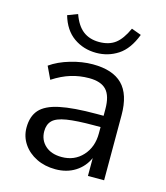

<svg xmlns="http://www.w3.org/2000/svg" viewBox="-107 -780 753 871"><g transform="rotate(15 269.5 -344.5)"><path d="M234 9Q184 9 144.5 -10.5Q105 -30 82 -64Q59 -98 59 -140Q59 -193 86.5 -224Q114 -255 177.5 -268.5Q241 -282 351 -282H383V-313Q383 -375 357.5 -402.5Q332 -430 276 -430Q232 -430 191 -417.5Q150 -405 107 -377L79 -436Q117 -463 171.5 -479Q226 -495 276 -495Q370 -495 415.5 -449Q461 -403 461 -306V0H385V-84Q366 -41 326.5 -16Q287 9 234 9ZM247 -52Q307 -52 345 -93.5Q383 -135 383 -199V-229H352Q271 -229 224.5 -221.5Q178 -214 159.5 -195.5Q141 -177 141 -145Q141 -104 169.5 -78Q198 -52 247 -52ZM276 -549Q216 -549 170 -581.5Q124 -614 105 -680L152 -698Q170 -647 200.5 -623.5Q231 -600 276 -600Q322 -600 351.5 -622Q381 -644 405 -697L451 -680Q424 -609 378 -579Q332 -549 276 -549Z"/></g></svg>

Font: Nunito Sans
Style: Regular
Weight: 400
Designer: Vernon Adams
Foundry: Vernon Adams
Version: Version 3.101; ttfautohint (v1.8.4.7-5d5b);gftools[0.9.27]